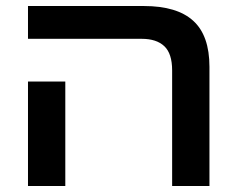

<svg xmlns="http://www.w3.org/2000/svg" viewBox="-20 -618 784 638"><path d="M552 0V-384Q552 -440 526 -464.5Q500 -489 451 -489H73V-598H458Q568 -598 622 -549Q676 -500 676 -396V0ZM73 -347H197V0H73Z"/></svg>

Font: Noto Sans Hebrew SemiCondensed SemiBold
Style: Regular
Weight: 600
Width: 4
Designer: Monotype Design Team
Foundry: Monotype Imaging Inc.
Version: Version 2.004; ttfautohint (v1.8.4.7-5d5b)